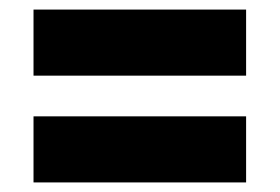

<svg xmlns="http://www.w3.org/2000/svg" viewBox="-20 -548 584 401"><path d="M50 -305H494V-167H50ZM50 -528H494V-390H50Z"/></svg>

Font: Encode Sans Narrow
Style: Black
Weight: 900
Designer: Pablo Impallari, Andres Torresi
Foundry: Pablo Impallari, Andres Torresi
Version: Version 1.000; ttfautohint (v1.00) -l 8 -r 50 -G 200 -x 14 -